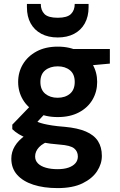

<svg xmlns="http://www.w3.org/2000/svg" viewBox="-20 -747 614 984"><path d="M275 217Q204 217 150.5 199.5Q97 182 67.5 148.5Q38 115 38 66Q38 32 56 2Q74 -28 109 -52.5Q144 -77 195 -95L244 -29Q200 -14 180 7.5Q160 29 160 55Q160 76 174.5 90.5Q189 105 215 112.5Q241 120 275 120Q308 120 331 112Q354 104 366.5 89.5Q379 75 379 55Q379 29 360 13.5Q341 -2 286 -6Q235 -10 196 -17.5Q157 -25 127.5 -35.5Q98 -46 77 -59Q56 -72 43 -85V-108L150 -219L233 -189L121 -68L158 -129Q168 -124 178.5 -120Q189 -116 205.5 -112Q222 -108 247.5 -104Q273 -100 312 -97Q378 -91 420 -73Q462 -55 482 -24Q502 7 502 52Q502 93 477.5 130.5Q453 168 403 192.5Q353 217 275 217ZM276 -147Q213 -147 167.5 -171Q122 -195 97.5 -236Q73 -277 73 -327Q73 -377 97.5 -418Q122 -459 167.5 -483.5Q213 -508 276 -508Q339 -508 384.5 -483.5Q430 -459 454 -418Q478 -377 478 -327Q478 -277 454 -236Q430 -195 384.5 -171Q339 -147 276 -147ZM275 -246Q314 -246 338.5 -266.5Q363 -287 363 -327Q363 -367 338.5 -387Q314 -407 276 -407Q237 -407 212 -387Q187 -367 187 -327Q187 -287 212 -266.5Q237 -246 275 -246ZM357 -404 335 -496H543V-421ZM276 -555Q227 -555 191.5 -574Q156 -593 137 -627.5Q118 -662 118 -710V-727H189Q189 -694 208 -675Q227 -656 276 -656Q324 -656 343.5 -675Q363 -694 363 -727H434V-710Q434 -662 414.5 -627Q395 -592 359.5 -573.5Q324 -555 276 -555Z"/></svg>

Font: DM Sans 36pt
Style: Bold
Weight: 700
Version: Version 4.004;gftools[0.9.30]